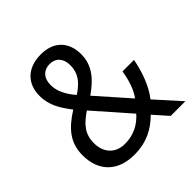

<svg xmlns="http://www.w3.org/2000/svg" viewBox="-195 -872 1028 1028"><g transform="rotate(-45 319.5 -357.5)"><path d="M268 -725C168 -725 106 -667 106 -572C106 -499 140 -448 182 -393C94 -337 44 -280 44 -184C44 -64 117 10 242 10C337 10 400 -25 456 -80L527 0H638L513 -139C557 -195 585 -272 600 -351H513C503 -291 487 -240 458 -201L299 -381C373 -432 422 -489 422 -572C422 -668 364 -725 268 -725ZM265 -655C311 -655 339 -623 339 -573C339 -517 315 -477 251 -435C211 -480 189 -525 189 -572C189 -625 220 -655 265 -655ZM230 -338 405 -139C367 -96 317 -67 248 -67C178 -67 133 -114 133 -187C133 -257 167 -295 230 -338Z"/></g></svg>

Font: Noto Sans Bengali SemiCondensed
Style: Regular
Weight: 400
Width: 4
Designer: Jelle Bosma - Monotype Design Team
Foundry: Monotype Imaging Inc.
Version: Version 2.003